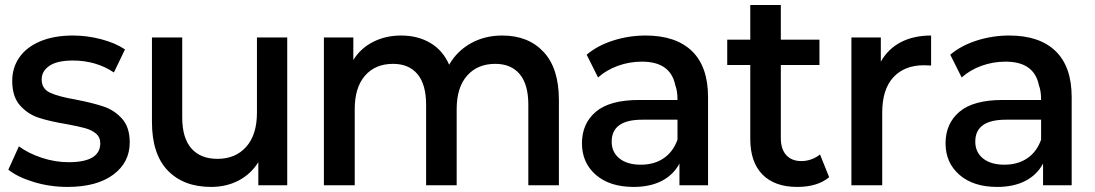

<svg xmlns="http://www.w3.org/2000/svg" viewBox="-20 -741 4381 768"><path d="M13.3 -62.2 55.6 -155.6Q93.3 -127.8 146.7 -110Q200 -92.2 254.4 -92.2Q381.1 -92.2 381.1 -167.8Q381.1 -192.2 363.9 -206.7Q346.7 -221.1 320.6 -228.3Q294.4 -235.6 246.7 -244.4Q178.9 -255.6 135 -270Q91.1 -284.4 60 -319.4Q28.9 -354.4 28.9 -417.8Q28.9 -470 57.2 -511.1Q85.6 -552.2 140.6 -575.6Q195.6 -598.9 272.2 -598.9Q328.9 -598.9 385.6 -583.9Q442.2 -568.9 480 -543.3L435.6 -451.1Q364.4 -498.9 271.1 -498.9Q208.9 -498.9 177.8 -477.8Q146.7 -456.7 146.7 -423.3Q146.7 -385.6 180.6 -370Q214.4 -354.4 285.6 -342.2Q353.3 -328.9 395.6 -314.4Q437.8 -300 468.3 -266.1Q498.9 -232.2 498.9 -171.1Q498.9 -91.1 432.8 -42.2Q366.7 6.7 250 6.7Q180 6.7 115.6 -12.8Q51.1 -32.2 13.3 -62.2Z M1128.9 0H1013.3V-92.2Q983.3 -44.4 934.4 -18.9Q885.6 6.7 824.4 6.7Q714.4 6.7 651.1 -58.9Q587.8 -124.4 587.8 -253.3V-591.1H708.9V-271.1Q708.9 -188.9 745.6 -147.2Q782.2 -105.6 850 -105.6Q922.2 -105.6 965 -153.9Q1007.8 -202.2 1007.8 -290V-591.1H1128.9Z M2215.6 -341.1V0H2093.3V-322.2Q2093.3 -403.3 2058.9 -444.4Q2024.4 -485.6 1961.1 -485.6Q1890 -485.6 1848.3 -438.3Q1806.7 -391.1 1806.7 -304.4V0H1684.4V-322.2Q1684.4 -403.3 1650 -444.4Q1615.6 -485.6 1552.2 -485.6Q1481.1 -485.6 1440 -438.3Q1398.9 -391.1 1398.9 -304.4V0H1275.6V-591.1H1393.3V-501.1Q1422.2 -547.8 1472.2 -573.3Q1522.2 -598.9 1584.4 -598.9Q1651.1 -598.9 1701.1 -569.4Q1751.1 -540 1776.7 -482.2Q1807.8 -536.7 1863.3 -567.8Q1918.9 -598.9 1988.9 -598.9Q2093.3 -598.9 2154.4 -533.3Q2215.6 -467.8 2215.6 -341.1Z M2812.2 -352.2V0H2697.8V-86.7Q2673.3 -41.1 2626.7 -17.2Q2580 6.7 2514.4 6.7Q2418.9 6.7 2363.3 -41.7Q2307.8 -90 2307.8 -167.8Q2307.8 -246.7 2363.3 -293.9Q2418.9 -341.1 2536.7 -341.1H2690Q2690 -377.8 2681.1 -400Q2662.2 -494.4 2547.8 -494.4Q2497.8 -494.4 2451.7 -477.8Q2405.6 -461.1 2372.2 -431.1L2326.7 -522.2Q2370 -558.9 2432.8 -578.9Q2495.6 -598.9 2562.2 -598.9Q2683.3 -598.9 2747.8 -536.7Q2812.2 -474.4 2812.2 -352.2ZM2690 -182.2V-262.2H2548.9Q2426.7 -262.2 2426.7 -174.4Q2426.7 -132.2 2457.8 -107.2Q2488.9 -82.2 2543.3 -82.2Q2596.7 -82.2 2634.4 -107.8Q2672.2 -133.3 2690 -182.2Z M3168.9 6.7Q3078.9 6.7 3030 -42.8Q2981.1 -92.2 2981.1 -185.6V-481.1H2888.9V-582.2H2981.1V-721.1H3103.3V-582.2H3257.8V-481.1H3103.3V-188.9Q3103.3 -144.4 3125 -120.6Q3146.7 -96.7 3185.6 -96.7Q3206.7 -96.7 3226.1 -103.9Q3245.6 -111.1 3260 -123.3L3296.7 -32.2Q3250 6.7 3168.9 6.7Z M3704.4 -598.9V-478.9L3675.6 -480Q3597.8 -480 3553.3 -431.7Q3508.9 -383.3 3508.9 -291.1V0H3385.6V-591.1H3503.3V-494.4Q3532.2 -545.6 3583.3 -572.2Q3634.4 -598.9 3704.4 -598.9Z M4266.7 -352.2V0H4152.2V-86.7Q4127.8 -41.1 4081.1 -17.2Q4034.4 6.7 3968.9 6.7Q3873.3 6.7 3817.8 -41.7Q3762.2 -90 3762.2 -167.8Q3762.2 -246.7 3817.8 -293.9Q3873.3 -341.1 3991.1 -341.1H4144.4Q4144.4 -377.8 4135.6 -400Q4116.7 -494.4 4002.2 -494.4Q3952.2 -494.4 3906.1 -477.8Q3860 -461.1 3826.7 -431.1L3781.1 -522.2Q3824.4 -558.9 3887.2 -578.9Q3950 -598.9 4016.7 -598.9Q4137.8 -598.9 4202.2 -536.7Q4266.7 -474.4 4266.7 -352.2ZM4144.4 -182.2V-262.2H4003.3Q3881.1 -262.2 3881.1 -174.4Q3881.1 -132.2 3912.2 -107.2Q3943.3 -82.2 3997.8 -82.2Q4051.1 -82.2 4088.9 -107.8Q4126.7 -133.3 4144.4 -182.2Z"/></svg>

Font: Paperlogy 6 SemiBold
Style: Regular
Weight: 600
Designer: redesigned by Lee Juim, glyphs from Gmarket Sans & Montserrat
Foundry: PT&
Version: Version 1.001